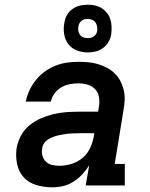

<svg xmlns="http://www.w3.org/2000/svg" viewBox="-20 -792 640 820"><path d="M203 8Q169 8 136 -1.5Q103 -11 81.5 -34.5Q60 -58 53 -91.5Q46 -125 51 -160Q56 -187 69.5 -212.5Q83 -238 105.5 -256.5Q128 -275 154.5 -286.5Q181 -298 208.5 -304.5Q236 -311 263 -313Q290 -315 317 -315H399L403 -340Q406 -359 402.5 -378.5Q399 -398 386 -411.5Q373 -425 354 -430.5Q335 -436 315 -436Q297 -436 278 -432.5Q259 -429 242 -419Q225 -409 213 -393Q201 -377 197 -358H90Q95 -383 106 -406.5Q117 -430 133.5 -450.5Q150 -471 171.5 -486.5Q193 -502 217 -511.5Q241 -521 266 -524.5Q291 -528 315 -528Q337 -528 358 -526Q379 -524 399 -518Q419 -512 437 -502.5Q455 -493 469.5 -479Q484 -465 493.5 -447Q503 -429 508 -409Q513 -389 512.5 -367.5Q512 -346 508 -325L470 -92H513V0H346L361 -86Q348 -65 331 -47Q314 -29 293.5 -16Q273 -3 250 2.5Q227 8 204 8ZM234 -84Q259 -84 285.5 -92Q312 -100 333 -118Q354 -136 365.5 -161Q377 -186 381 -212L383 -223H317Q306 -223 294.5 -222.5Q283 -222 272 -221Q261 -220 250 -218Q239 -216 227.5 -213.5Q216 -211 205 -206.5Q194 -202 184 -195.5Q174 -189 167.5 -178.5Q161 -168 160 -157Q157 -142 161.5 -126.5Q166 -111 176.5 -101Q187 -91 202.5 -87.5Q218 -84 234 -84ZM355 -568Q330 -568 307.5 -577Q285 -586 271.5 -604Q258 -622 254 -646Q250 -670 255 -695Q257 -712 266 -727.5Q275 -743 289.5 -753.5Q304 -764 321 -768Q338 -772 355 -772Q371 -772 386.5 -768.5Q402 -765 415 -756.5Q428 -748 437.5 -736Q447 -724 451.5 -709Q456 -694 456.5 -678Q457 -662 455 -645Q452 -628 443 -612.5Q434 -597 419.5 -586.5Q405 -576 388 -572Q371 -568 355 -568ZM355 -629Q361 -629 368 -630.5Q375 -632 381 -636.5Q387 -641 390.5 -647Q394 -653 395 -660Q396 -670 394.5 -679.5Q393 -689 387.5 -696.5Q382 -704 373 -707.5Q364 -711 355 -711Q348 -711 341 -709.5Q334 -708 328.5 -703.5Q323 -699 319.5 -693Q316 -687 315 -680Q313 -670 314.5 -660.5Q316 -651 321.5 -643.5Q327 -636 336 -632.5Q345 -629 355 -629Z"/></svg>

Font: Iosevka Etoile SmBdObl
Style: Regular
Weight: 600
Italic angle: -9°
Designer: Belleve Invis
Foundry: Belleve Invis
Version: Version 15.5.2; ttfautohint (v1.8.4)